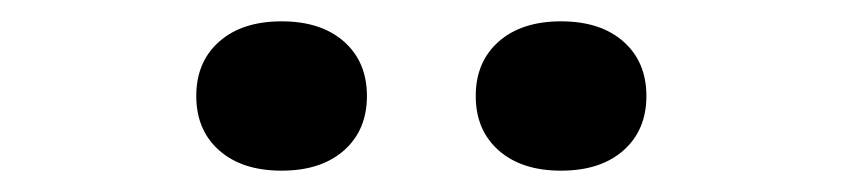

<svg xmlns="http://www.w3.org/2000/svg" viewBox="-20 -860 790 180"><path d="M164 -770Q164 -802 185.5 -821Q207 -840 244 -840Q281 -840 302.5 -821Q324 -802 324 -770Q324 -738 302.5 -719Q281 -700 244 -700Q207 -700 185.5 -719Q164 -738 164 -770ZM426 -770Q426 -802 447.5 -821Q469 -840 506 -840Q543 -840 564.5 -821Q586 -802 586 -770Q586 -738 564.5 -719Q543 -700 506 -700Q469 -700 447.5 -719Q426 -738 426 -770Z"/></svg>

Font: Martian Mono sWd Rg
Style: Regular
Weight: 400
Width: 6
Monospace: yes
Designer: Roman Shamin
Foundry: Evil Martians
Version: Version 1.000